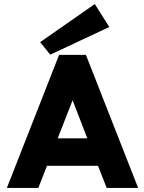

<svg xmlns="http://www.w3.org/2000/svg" viewBox="-20 -932 716 952"><path d="M509 0 466 -110H213L170 0H14L273 -660H406L665 0ZM266 -246H413L340 -435ZM229 -661 179 -723 450 -912 522 -798Z"/></svg>

Font: Lil Grotesk Black
Style: Regular
Weight: 900
Designer: Bastien Sozeau
Foundry: NBR — Bastien Sozeau
Version: Version 3.003; ttfautohint (v1.8.4.7-5d5b);gftools[0.9.33]